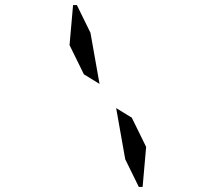

<svg xmlns="http://www.w3.org/2000/svg" viewBox="-20 -881 856 762"><path d="M270 -861H285L339 -751L375 -548L313 -586L256 -702ZM560 -298 546 -139H531L477 -249L441 -452L503 -414Z"/></svg>

Font: DSEG14 Modern Mini
Style: Italic
Weight: 400
Italic angle: -5°
Designer: Keshikan(Twitter:@keshinomi_88pro)
Version: Version 0.46